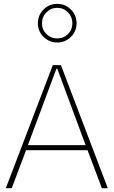

<svg xmlns="http://www.w3.org/2000/svg" viewBox="-20 -994 600 1014"><path d="M282.2 -973.6C253.9 -973.6 230 -963.9 210 -943.8C189.9 -923.8 180.2 -899.4 180.2 -871.1C180.2 -842.8 189.9 -818.8 210 -799.3C230 -779.3 253.9 -769.5 282.2 -769.5C310.5 -769.5 334.5 -779.3 354.5 -799.3C374.5 -818.8 384.3 -842.8 384.3 -871.1C384.3 -899.4 374.5 -923.8 354.5 -943.8C334.5 -963.9 310.5 -973.6 282.2 -973.6ZM282.2 -952.6C304.7 -952.6 323.7 -944.8 339.4 -928.7C354.5 -912.6 362.3 -893.6 362.3 -871.1C362.3 -848.6 354.5 -829.6 339.4 -814.5C323.7 -798.8 304.7 -791 282.2 -791C259.8 -791 240.7 -798.8 225.1 -814.5C209.5 -829.6 201.7 -848.6 201.7 -871.1C201.7 -893.6 209.5 -912.6 225.1 -928.7C240.7 -944.8 259.8 -952.6 282.2 -952.6ZM442.4 -200.7 518.1 0H549.3L301.8 -649.9H258.8L10.7 0H42L117.7 -200.7ZM282.7 -630.9 432.1 -227.5H127.4L277.8 -630.9Z"/></svg>

Font: Estedad Thin
Style: Regular
Weight: 100
Designer: Amin Abedi
Version: Version 7.3